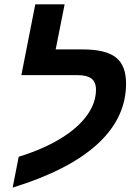

<svg xmlns="http://www.w3.org/2000/svg" viewBox="-20 -833 612 882"><path d="M420.9 -420.9Q420.9 -456.5 399.9 -472.2Q378.9 -487.8 336.9 -487.8H78.1L142.1 -813H276.9L235.8 -606H359.9Q464.8 -606 512 -569.3Q559.1 -532.7 559.1 -449.2Q559.1 -291.5 427.7 -171.1Q296.4 -50.8 38.1 28.8L65.9 -112.8Q178.7 -147.9 258.3 -196.5Q337.9 -245.1 379.4 -302.7Q420.9 -360.4 420.9 -420.9Z"/></svg>

Font: Liberation Sans
Style: Bold Italic
Weight: 700
Italic angle: -12°
Designer: Steve Matteson
Foundry: Ascender Corporation
Version: Version 2.1.5